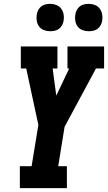

<svg xmlns="http://www.w3.org/2000/svg" viewBox="-20 -976 560 996"><path d="M83 0V-114H144L179 -328L116 -621H88V-735H278V-621H253L272 -480L339 -621H330V-735H520V-621H478L315 -318L282 -114H327V0ZM440 -814Q423 -814 407.5 -820Q392 -826 382.5 -839Q373 -852 370.5 -868.5Q368 -885 371 -902Q373 -914 379 -925Q385 -936 395 -943.5Q405 -951 417 -953.5Q429 -956 440 -956Q457 -956 472.5 -950Q488 -944 497.5 -931Q507 -918 510 -901.5Q513 -885 510 -868Q508 -856 502 -845Q496 -834 486 -826.5Q476 -819 464 -816.5Q452 -814 440 -814ZM240 -814Q223 -814 207.5 -820Q192 -826 182.5 -839Q173 -852 170.5 -868.5Q168 -885 171 -902Q173 -914 179 -925Q185 -936 195 -943.5Q205 -951 217 -953.5Q229 -956 240 -956Q257 -956 272.5 -950Q288 -944 297.5 -931Q307 -918 310 -901.5Q313 -885 310 -868Q308 -856 302 -845Q296 -834 286 -826.5Q276 -819 264 -816.5Q252 -814 240 -814Z"/></svg>

Font: Iosevka Slab Heavy
Style: Italic
Weight: 900
Italic angle: -9°
Monospace: yes
Designer: Belleve Invis
Foundry: Belleve Invis
Version: Version 11.1.0; ttfautohint (v1.8.3)